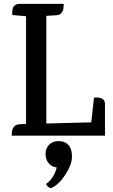

<svg xmlns="http://www.w3.org/2000/svg" viewBox="-20 -703 587 995"><path d="M524 -163V0H41V-8Q41 -55 80 -59L115 -61V-619L44 -625Q38 -683 82 -683H310V-676Q310 -640 289 -628Q281 -624 271 -624L221 -621H220V-63L453 -69L467 -197Q524 -203 524 -163ZM246 271Q240 274 229.5 265Q219 256 219 250Q259 222 274 165Q248 162 232 142.5Q216 123 216 94.5Q216 66 234.5 47Q253 28 284 28Q315 28 334 47.5Q353 67 353 108.5Q353 150 318.5 202.5Q284 255 246 271Z"/></svg>

Font: Karma SemiBold
Style: Regular
Weight: 600
Designer: Joana Correia
Foundry: Indian Type Foundry
Version: Version 1.202;PS 1.0;hotconv 1.0.78;makeotf.lib2.5.61930; tt